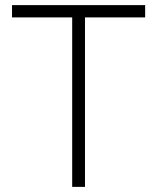

<svg xmlns="http://www.w3.org/2000/svg" viewBox="-20 -730 614 750"><path d="M262 0V-662H27V-710H547V-662H312V0Z"/></svg>

Font: Geist ExtLt
Style: Regular
Weight: 400
Designer: Basement.studio, Andrés Briganti, Mateo Zaragoza
Foundry: Basement.studio, Vercel, Andrés Briganti, Guido Ferreyra, Mateo Zaragoza
Version: Version 1.401